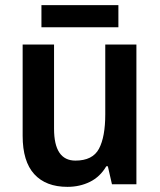

<svg xmlns="http://www.w3.org/2000/svg" viewBox="-20 -716 621 746"><path d="M510 -543V0H415L399 -70H393Q369 -29 329.5 -9.5Q290 10 242 10Q158 10 113 -39.5Q68 -89 68 -188V-543H190V-216Q190 -92 273 -92Q340 -92 364.5 -138Q389 -184 389 -272V-543ZM440 -696V-610H141V-696Z"/></svg>

Font: Noto Sans Khmer SemiCondensed SemiBold
Style: Regular
Weight: 600
Width: 4
Designer: Danh Hong and the Monotype Design Team
Foundry: Monotype Imaging Inc.
Version: Version 2.004; ttfautohint (v1.8.4.7-5d5b)